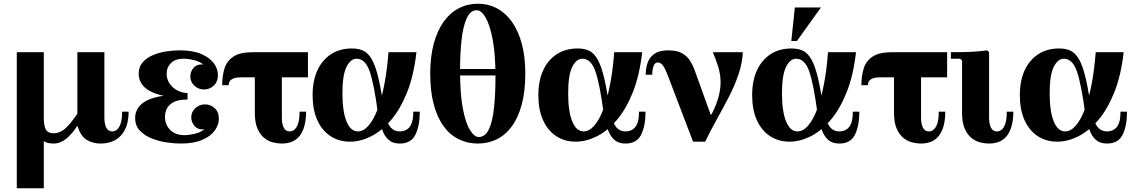

<svg xmlns="http://www.w3.org/2000/svg" viewBox="-20 -760 6087 1030"><path d="M395 -85Q367 -42 335.5 -16Q304 10 267 10Q233 10 214 -3.5Q195 -17 186.5 -38.5Q178 -60 176.5 -84.5Q175 -109 175 -130H70V-480H215V-130Q215 -82 227 -63.5Q239 -45 267 -45Q299 -45 327 -68Q355 -91 395 -150ZM215 -348V250H70V-348ZM519 10Q476 10 444 -10.5Q412 -31 395 -85V-480H540V-129Q540 -96 550 -75.5Q560 -55 582 -55Q596 -55 608 -65Q620 -75 627.5 -98Q635 -121 635 -161H670Q670 -79 630 -34.5Q590 10 519 10Z M705 -127Q705 -180 752.5 -212Q800 -244 906 -251L902 -239Q843 -246 803 -262.5Q763 -279 743.5 -305Q724 -331 724 -364Q724 -402 746 -426.5Q768 -451 802 -465Q836 -479 874 -484.5Q912 -490 943 -490Q1015 -490 1060.5 -470Q1106 -450 1127.5 -420Q1149 -390 1149 -358Q1149 -321 1126.5 -300.5Q1104 -280 1075 -280Q1044 -280 1022.5 -300.5Q1001 -321 1001 -350Q1001 -376 1019 -396.5Q1037 -417 1071 -414Q1049 -431 1019 -438Q989 -445 964 -445Q921 -445 897.5 -422Q874 -399 874 -365Q874 -335 890 -311.5Q906 -288 932 -274.5Q958 -261 986 -261V-226Q934 -226 908 -210.5Q882 -195 873.5 -174Q865 -153 865 -134Q865 -91 893 -63Q921 -35 970 -35Q994 -35 1024 -42Q1054 -49 1076 -66Q1042 -63 1024 -84Q1006 -105 1006 -130Q1006 -159 1027.5 -179.5Q1049 -200 1080 -200Q1109 -200 1131.5 -180Q1154 -160 1154 -122Q1154 -91 1132.5 -60.5Q1111 -30 1066 -10Q1021 10 949 10Q919 10 878 4.5Q837 -1 797.5 -16Q758 -31 731.5 -58Q705 -85 705 -127Z M1632 -345H1271Q1207 -345 1207 -303H1172Q1172 -351 1184 -391.5Q1196 -432 1231.5 -456Q1267 -480 1337 -480H1632ZM1492 -390V-129Q1492 -96 1502 -75.5Q1512 -55 1534 -55Q1548 -55 1560 -65Q1572 -75 1579.5 -98Q1587 -121 1587 -161H1622Q1622 -79 1590 -34.5Q1558 10 1491 10Q1470 10 1445 4Q1420 -2 1398 -19.5Q1376 -37 1361.5 -69.5Q1347 -102 1347 -155V-390Z M1857 0Q1798 0 1752.5 -30Q1707 -60 1682 -116Q1657 -172 1657 -249Q1657 -326 1682.5 -382Q1708 -438 1755.5 -469Q1803 -500 1868 -500Q1903 -500 1929 -488Q1955 -476 1975 -441Q1995 -406 2011 -337.5Q2027 -269 2042 -155H2007Q1987 -307 1963.5 -376Q1940 -445 1893 -445Q1861 -445 1839 -401.5Q1817 -358 1817 -259Q1817 -162 1839 -108.5Q1861 -55 1900 -55Q1930 -55 1957 -86Q1984 -117 2005.5 -173.5Q2027 -230 2042 -308Q2057 -386 2064 -480H2214Q2200 -355 2163.5 -264Q2127 -173 2076.5 -114.5Q2026 -56 1969.5 -28Q1913 0 1857 0ZM2125 10Q2090 10 2069.5 -6Q2049 -22 2037.5 -47Q2026 -72 2020 -101Q2014 -130 2007 -155H2042Q2057 -99 2075.5 -77Q2094 -55 2125 -55Q2144 -55 2160.5 -64Q2177 -73 2187 -95.5Q2197 -118 2197 -161H2232Q2232 -85 2208.5 -37.5Q2185 10 2125 10Z M2543 10Q2488 10 2441 -13Q2394 -36 2360 -82.5Q2326 -129 2307 -199.5Q2288 -270 2288 -365Q2288 -456 2307 -526Q2326 -596 2360 -643.5Q2394 -691 2441 -715.5Q2488 -740 2543 -740Q2599 -740 2645.5 -715.5Q2692 -691 2726 -643.5Q2760 -596 2779 -526Q2798 -456 2798 -365Q2798 -270 2779 -199.5Q2760 -129 2726 -82.5Q2692 -36 2645.5 -13Q2599 10 2543 10ZM2548 -25Q2583 -25 2602.5 -66Q2622 -107 2630 -180Q2638 -253 2638 -349Q2638 -469 2623 -548Q2608 -627 2585 -666Q2562 -705 2538 -705Q2504 -706 2484 -662.5Q2464 -619 2456 -545.5Q2448 -472 2448 -381Q2448 -256 2463 -177.5Q2478 -99 2501.5 -62Q2525 -25 2548 -25ZM2376 -390H2723V-355H2376Z M3068 0Q3009 0 2963.5 -30Q2918 -60 2893 -116Q2868 -172 2868 -249Q2868 -326 2893.5 -382Q2919 -438 2966.5 -469Q3014 -500 3079 -500Q3114 -500 3140 -488Q3166 -476 3186 -441Q3206 -406 3222 -337.5Q3238 -269 3253 -155H3218Q3198 -307 3174.5 -376Q3151 -445 3104 -445Q3072 -445 3050 -401.5Q3028 -358 3028 -259Q3028 -162 3050 -108.5Q3072 -55 3111 -55Q3141 -55 3168 -86Q3195 -117 3216.5 -173.5Q3238 -230 3253 -308Q3268 -386 3275 -480H3425Q3411 -355 3374.5 -264Q3338 -173 3287.5 -114.5Q3237 -56 3180.5 -28Q3124 0 3068 0ZM3336 10Q3301 10 3280.5 -6Q3260 -22 3248.5 -47Q3237 -72 3231 -101Q3225 -130 3218 -155H3253Q3268 -99 3286.5 -77Q3305 -55 3336 -55Q3355 -55 3371.5 -64Q3388 -73 3398 -95.5Q3408 -118 3408 -161H3443Q3443 -85 3419.5 -37.5Q3396 10 3336 10Z M3965 -480Q3962 -420 3941.5 -360Q3921 -300 3890 -240Q3859 -180 3825.5 -120Q3792 -60 3763 0H3698L3792 -146H3797Q3825 -201 3836 -245.5Q3847 -290 3845.5 -328Q3844 -366 3832.5 -403Q3821 -440 3804 -480ZM3565 -490Q3612 -490 3639.5 -474Q3667 -458 3682 -434Q3697 -410 3706 -385L3792 -146L3698 0L3564 -351Q3547 -396 3535 -410.5Q3523 -425 3509 -425Q3493 -425 3486 -406Q3479 -387 3479 -359H3444Q3444 -394 3454.5 -424Q3465 -454 3491.5 -472Q3518 -490 3565 -490Z M4215 0Q4156 0 4110.5 -30Q4065 -60 4040 -116Q4015 -172 4015 -249Q4015 -326 4040.5 -382Q4066 -438 4113.5 -469Q4161 -500 4226 -500Q4261 -500 4287 -488Q4313 -476 4333 -441Q4353 -406 4369 -337.5Q4385 -269 4400 -155H4365Q4345 -307 4321.5 -376Q4298 -445 4251 -445Q4219 -445 4197 -401.5Q4175 -358 4175 -259Q4175 -162 4197 -108.5Q4219 -55 4258 -55Q4288 -55 4315 -86Q4342 -117 4363.5 -173.5Q4385 -230 4400 -308Q4415 -386 4422 -480H4572Q4558 -355 4521.5 -264Q4485 -173 4434.5 -114.5Q4384 -56 4327.5 -28Q4271 0 4215 0ZM4483 10Q4448 10 4427.5 -6Q4407 -22 4395.5 -47Q4384 -72 4378 -101Q4372 -130 4365 -155H4400Q4415 -99 4433.5 -77Q4452 -55 4483 -55Q4502 -55 4518.5 -64Q4535 -73 4545 -95.5Q4555 -118 4555 -161H4590Q4590 -85 4566.5 -37.5Q4543 10 4483 10ZM4225 -540 4244 -720H4384L4255 -540Z M5061 -345H4700Q4636 -345 4636 -303H4601Q4601 -351 4613 -391.5Q4625 -432 4660.5 -456Q4696 -480 4766 -480H5061ZM4921 -390V-129Q4921 -96 4931 -75.5Q4941 -55 4963 -55Q4977 -55 4989 -65Q5001 -75 5008.5 -98Q5016 -121 5016 -161H5051Q5051 -79 5019 -34.5Q4987 10 4920 10Q4899 10 4874 4Q4849 -2 4827 -19.5Q4805 -37 4790.5 -69.5Q4776 -102 4776 -155V-390Z M5285 10Q5264 10 5239 4Q5214 -2 5192 -19.5Q5170 -37 5155.5 -69.5Q5141 -102 5141 -155V-435L5131 -445H5081V-480Q5107 -480 5143 -480.5Q5179 -481 5214.5 -483.5Q5250 -486 5276 -490L5286 -480V-129Q5286 -96 5296 -75.5Q5306 -55 5328 -55Q5342 -55 5354 -65Q5366 -75 5373.5 -98Q5381 -121 5381 -161H5416Q5416 -79 5384 -34.5Q5352 10 5285 10Z M5651 0Q5592 0 5546.5 -30Q5501 -60 5476 -116Q5451 -172 5451 -249Q5451 -326 5476.5 -382Q5502 -438 5549.5 -469Q5597 -500 5662 -500Q5697 -500 5723 -488Q5749 -476 5769 -441Q5789 -406 5805 -337.5Q5821 -269 5836 -155H5801Q5781 -307 5757.5 -376Q5734 -445 5687 -445Q5655 -445 5633 -401.5Q5611 -358 5611 -259Q5611 -162 5633 -108.5Q5655 -55 5694 -55Q5724 -55 5751 -86Q5778 -117 5799.5 -173.5Q5821 -230 5836 -308Q5851 -386 5858 -480H6008Q5994 -355 5957.5 -264Q5921 -173 5870.5 -114.5Q5820 -56 5763.5 -28Q5707 0 5651 0ZM5919 10Q5884 10 5863.5 -6Q5843 -22 5831.5 -47Q5820 -72 5814 -101Q5808 -130 5801 -155H5836Q5851 -99 5869.5 -77Q5888 -55 5919 -55Q5938 -55 5954.5 -64Q5971 -73 5981 -95.5Q5991 -118 5991 -161H6026Q6026 -85 6002.5 -37.5Q5979 10 5919 10Z"/></svg>

Font: Brygada 1918
Style: Bold
Weight: 700
Designer: Mateusz Machalski | Borys Kosmynka | Przemek Hoffer
Foundry: NIEPODLEGLA 2018
Version: Version 3.006